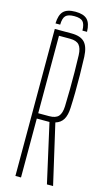

<svg xmlns="http://www.w3.org/2000/svg" viewBox="-138 -963 568 1009"><g transform="rotate(15 146.0 -458.0)"><path d="M140.5 -915.5Q185 -915.5 205 -895.5Q225 -875.5 226 -829H201Q200.5 -864 187.5 -877.8Q174.5 -891.5 140.5 -891.5Q107 -891.5 93.8 -877.8Q80.5 -864 80 -829H54.5Q56 -875.5 75.8 -895.5Q95.5 -915.5 140.5 -915.5ZM58.5 0V-800H149.5Q198.5 -800 221 -776.5Q243.5 -753 246 -698.5Q248 -647 248.5 -599Q249 -551 248.5 -507Q248 -463 246 -422Q244.5 -381 230.8 -357.8Q217 -334.5 188.5 -326L263.5 0H230L158 -320.5H89V0ZM89 -349.5H148.5Q183.5 -349.5 198.8 -366.2Q214 -383 215.5 -421Q217 -467.5 217.5 -514Q218 -560.5 217.5 -607Q217 -653.5 215.5 -699.5Q214 -737.5 199 -754.2Q184 -771 149.5 -771H89Z"/></g></svg>

Font: Big Shoulders Display Thin ExtraLight
Style: Regular
Weight: 250
Version: Version 2.002